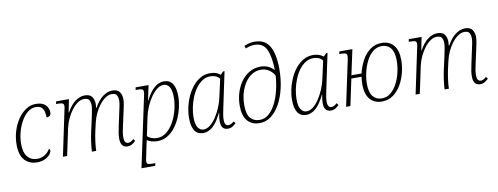

<svg xmlns="http://www.w3.org/2000/svg" viewBox="-76 -1188 4792 1847"><g transform="rotate(-10 2320.5 -265.0)"><path d="M202 10Q127 10 81.5 -39.5Q36 -89 36 -191Q36 -258 55 -321Q74 -384 108 -435Q142 -486 187.5 -516Q233 -546 286 -546Q349 -546 379.5 -514.5Q410 -483 410 -443Q410 -421 398 -410.5Q386 -400 366 -400Q366 -427 360 -454Q354 -481 336 -498.5Q318 -516 280 -516Q237 -516 200.5 -486.5Q164 -457 137 -409Q110 -361 95 -303.5Q80 -246 80 -190Q80 -107 115 -65Q150 -23 210 -23Q251 -23 284.5 -44.5Q318 -66 335 -98Q346 -93 346 -80Q346 -65 329.5 -43.5Q313 -22 280.5 -6Q248 10 202 10Z M1086 10Q1018 10 1018 -77Q1018 -101 1022 -129.5Q1026 -158 1034 -193L1063 -328Q1070 -358 1076 -388.5Q1082 -419 1082 -441Q1082 -467 1071 -489.5Q1060 -512 1021 -512Q990 -512 959 -491Q928 -470 901 -435Q874 -400 853.5 -356.5Q833 -313 823 -268L805 -190Q795 -144 788 -92.5Q781 -41 780 0H738Q740 -41 747 -93Q754 -145 765 -193L795 -329Q801 -358 807 -389.5Q813 -421 813 -441Q813 -466 802 -489Q791 -512 751 -512Q720 -512 689 -491Q658 -470 630.5 -434Q603 -398 582.5 -354Q562 -310 552 -264L496 0H455L546 -432Q550 -448 552 -460Q554 -472 554 -479Q554 -500 540 -505.5Q526 -511 496 -511H478L483 -536H608L583 -410H587Q625 -479 670.5 -512Q716 -545 762 -545Q815 -545 834.5 -515Q854 -485 854 -445Q854 -428 851 -409H856Q895 -479 940.5 -512Q986 -545 1032 -545Q1084 -545 1104 -515Q1124 -485 1124 -445Q1124 -422 1118 -390Q1112 -358 1106 -332L1076 -195Q1068 -163 1063.5 -134Q1059 -105 1059 -80Q1059 -23 1098 -23Q1123 -23 1151 -50L1166 -30Q1148 -12 1129 -1Q1110 10 1086 10Z M1180 240 1323 -431Q1327 -447 1329 -459.5Q1331 -472 1331 -480Q1331 -500 1317.5 -505.5Q1304 -511 1273 -511H1255L1260 -536H1386L1355 -390H1358Q1398 -470 1442.5 -508Q1487 -546 1536 -546Q1649 -546 1649 -379Q1649 -329 1637 -275Q1625 -221 1602.5 -170.5Q1580 -120 1547 -79Q1514 -38 1472 -14Q1430 10 1379 10Q1346 10 1320 2Q1294 -6 1277 -18Q1274 -5 1271.5 6.5Q1269 18 1266 30L1245 132Q1242 146 1239 161Q1236 176 1236 185Q1236 205 1249.5 210Q1263 215 1295 215H1320L1314 240ZM1379 -20Q1431 -20 1473 -54Q1515 -88 1544.5 -142Q1574 -196 1589.5 -258.5Q1605 -321 1605 -378Q1605 -448 1584 -480.5Q1563 -513 1527 -513Q1497 -513 1465.5 -490Q1434 -467 1406 -427.5Q1378 -388 1356 -338.5Q1334 -289 1323 -237L1285 -56Q1299 -40 1324 -30Q1349 -20 1379 -20Z M1827 10Q1769 10 1741.5 -32.5Q1714 -75 1714 -156Q1714 -206 1726 -260Q1738 -314 1761 -365Q1784 -416 1817.5 -457Q1851 -498 1893.5 -522Q1936 -546 1987 -546Q2020 -546 2045 -537Q2070 -528 2088 -513L2115 -541H2129L2056 -195Q2049 -164 2044 -134Q2039 -104 2039 -80Q2039 -23 2077 -23Q2103 -23 2131 -50L2146 -30Q2128 -12 2109.5 -1Q2091 10 2066 10Q1999 10 1999 -75Q1999 -93 2001.5 -111.5Q2004 -130 2009 -155H2006Q1964 -68 1919.5 -29Q1875 10 1827 10ZM1835 -23Q1866 -23 1897 -47Q1928 -71 1955.5 -111.5Q1983 -152 2005 -203.5Q2027 -255 2038 -309L2075 -477Q2057 -499 2033.5 -507.5Q2010 -516 1986 -516Q1943 -516 1907.5 -493.5Q1872 -471 1844 -432.5Q1816 -394 1797 -346.5Q1778 -299 1768 -249.5Q1758 -200 1758 -155Q1758 -85 1779.5 -54Q1801 -23 1835 -23Z M2376 10Q2301 10 2258 -39Q2215 -88 2215 -188Q2215 -253 2233.5 -313.5Q2252 -374 2286.5 -421.5Q2321 -469 2369.5 -496.5Q2418 -524 2477 -524Q2514 -524 2548.5 -509.5Q2583 -495 2607 -466Q2606 -594 2573.5 -667Q2541 -740 2457 -740Q2428 -740 2406.5 -734Q2385 -728 2368 -721L2360 -748Q2377 -755 2403.5 -762.5Q2430 -770 2464 -770Q2534 -770 2575 -733Q2616 -696 2634 -628.5Q2652 -561 2652 -469Q2652 -374 2632.5 -287.5Q2613 -201 2576.5 -134Q2540 -67 2489.5 -28.5Q2439 10 2376 10ZM2382 -20Q2430 -20 2469 -52.5Q2508 -85 2537 -141Q2566 -197 2583.5 -268Q2601 -339 2606 -414Q2581 -456 2547 -475Q2513 -494 2474 -494Q2428 -494 2388.5 -470Q2349 -446 2320 -403Q2291 -360 2275 -304.5Q2259 -249 2259 -185Q2259 -94 2293 -57Q2327 -20 2382 -20Z M2833 10Q2775 10 2747.5 -32.5Q2720 -75 2720 -156Q2720 -206 2732 -260Q2744 -314 2767 -365Q2790 -416 2823.5 -457Q2857 -498 2899.5 -522Q2942 -546 2993 -546Q3026 -546 3051 -537Q3076 -528 3094 -513L3121 -541H3135L3062 -195Q3055 -164 3050 -134Q3045 -104 3045 -80Q3045 -23 3083 -23Q3109 -23 3137 -50L3152 -30Q3134 -12 3115.5 -1Q3097 10 3072 10Q3005 10 3005 -75Q3005 -93 3007.5 -111.5Q3010 -130 3015 -155H3012Q2970 -68 2925.5 -29Q2881 10 2833 10ZM2841 -23Q2872 -23 2903 -47Q2934 -71 2961.5 -111.5Q2989 -152 3011 -203.5Q3033 -255 3044 -309L3081 -477Q3063 -499 3039.5 -507.5Q3016 -516 2992 -516Q2949 -516 2913.5 -493.5Q2878 -471 2850 -432.5Q2822 -394 2803 -346.5Q2784 -299 2774 -249.5Q2764 -200 2764 -155Q2764 -85 2785.5 -54Q2807 -23 2841 -23Z M3221 0 3313 -432Q3316 -447 3318 -459.5Q3320 -472 3320 -479Q3320 -500 3306 -505.5Q3292 -511 3263 -511H3245L3250 -536H3377L3324 -290H3423Q3438 -354 3469 -413Q3500 -472 3549 -509Q3598 -546 3664 -546Q3737 -546 3779.5 -497Q3822 -448 3822 -350Q3822 -292 3806.5 -229.5Q3791 -167 3759.5 -112.5Q3728 -58 3680.5 -24Q3633 10 3570 10Q3498 10 3455 -39Q3412 -88 3412 -186Q3412 -222 3418 -259H3318L3263 0ZM3575 -20Q3625 -20 3662.5 -51.5Q3700 -83 3726 -133.5Q3752 -184 3765 -242Q3778 -300 3778 -353Q3778 -438 3746 -477Q3714 -516 3659 -516Q3610 -516 3572 -484.5Q3534 -453 3508.5 -402.5Q3483 -352 3469.5 -294Q3456 -236 3456 -183Q3456 -98 3488.5 -59Q3521 -20 3575 -20Z M4531 10Q4463 10 4463 -77Q4463 -101 4467 -129.5Q4471 -158 4479 -193L4508 -328Q4515 -358 4521 -388.5Q4527 -419 4527 -441Q4527 -467 4516 -489.5Q4505 -512 4466 -512Q4435 -512 4404 -491Q4373 -470 4346 -435Q4319 -400 4298.5 -356.5Q4278 -313 4268 -268L4250 -190Q4240 -144 4233 -92.5Q4226 -41 4225 0H4183Q4185 -41 4192 -93Q4199 -145 4210 -193L4240 -329Q4246 -358 4252 -389.5Q4258 -421 4258 -441Q4258 -466 4247 -489Q4236 -512 4196 -512Q4165 -512 4134 -491Q4103 -470 4075.5 -434Q4048 -398 4027.5 -354Q4007 -310 3997 -264L3941 0H3900L3991 -432Q3995 -448 3997 -460Q3999 -472 3999 -479Q3999 -500 3985 -505.5Q3971 -511 3941 -511H3923L3928 -536H4053L4028 -410H4032Q4070 -479 4115.5 -512Q4161 -545 4207 -545Q4260 -545 4279.5 -515Q4299 -485 4299 -445Q4299 -428 4296 -409H4301Q4340 -479 4385.5 -512Q4431 -545 4477 -545Q4529 -545 4549 -515Q4569 -485 4569 -445Q4569 -422 4563 -390Q4557 -358 4551 -332L4521 -195Q4513 -163 4508.5 -134Q4504 -105 4504 -80Q4504 -23 4543 -23Q4568 -23 4596 -50L4611 -30Q4593 -12 4574 -1Q4555 10 4531 10Z"/></g></svg>

Font: Noto Serif SemiCondensed ExtraLight
Style: Italic
Weight: 200
Width: 4
Italic angle: -12°
Designer: Monotype Design Team
Foundry: Monotype Imaging Inc.
Version: Version 2.013